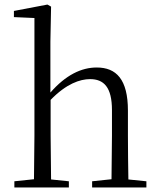

<svg xmlns="http://www.w3.org/2000/svg" viewBox="-20 -822 697 842"><path d="M468 0H622V-27L543 -35C542 -90 541 -172 541 -227V-337C541 -474 490 -526 404 -526C337 -526 268 -493 201 -416V-639L204 -793L188 -802L41 -774V-747L131 -743V-227L129 -36L43 -27V0H282V-27L204 -35L202 -227V-384C271 -455 331 -475 375 -475C435 -475 471 -440 471 -339V-227L469 -36L384 -27V0Z"/></svg>

Font: Noto Serif JP Light
Style: Regular
Weight: 300
Designer: Ryoko NISHIZUKA 西塚涼子 (kana & ideographs); Frank Grießhammer (Latin, Greek & Cyrillic); Wenlong ZHANG 张文龙 (bopomofo); San
Foundry: Adobe
Version: Version 2.001;hotconv 1.1.0;makeotfexe 2.6.0